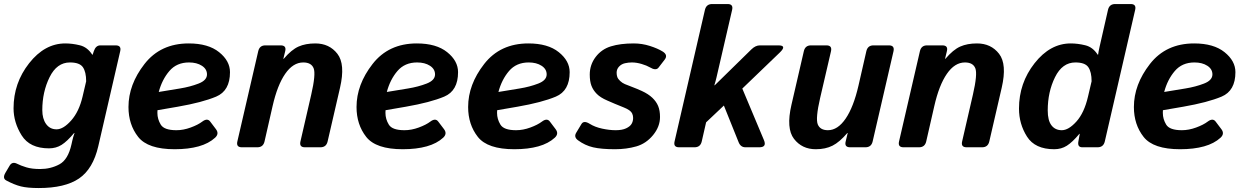

<svg xmlns="http://www.w3.org/2000/svg" viewBox="-36 -741 6258 966"><path d="M32.2 -196.3Q32.2 -323.2 110.6 -422.9Q189 -522.5 292.5 -522.5Q327.6 -522.5 365.7 -513.2Q403.8 -503.9 428.2 -465.8H430.2L436 -483.4Q445.8 -512.7 468.8 -512.7H545.9Q575.7 -512.7 568.8 -483.4L458.5 -5.4Q432.1 108.9 361.6 157Q291 205.1 158.7 205.1Q102.5 205.1 69.1 196.8Q35.6 188.5 -4.4 167Q-24.9 156.2 -8.8 128.4L12.2 92.8Q25.4 70.3 50.3 83Q68.4 92.3 96.2 100.8Q124 109.4 166 109.4Q218.8 109.4 262.7 85.9Q306.6 62.5 323.7 -15.1L327.6 -32.7Q331.5 -50.3 338.9 -71.8H336.9Q301.8 -29.8 273.9 -12.2Q246.1 5.4 210.4 5.4Q113.8 5.4 73 -59.8Q32.2 -125 32.2 -196.3ZM176.8 -187Q176.8 -143.6 196 -116.9Q215.3 -90.3 248.5 -90.3Q282.7 -90.3 322.3 -135Q361.8 -179.7 379.4 -254.9L397.5 -332Q397.5 -378.9 381.1 -402.8Q364.7 -426.8 315.9 -426.8Q250 -426.8 213.4 -352.5Q176.8 -278.3 176.8 -187Z M610.4 -202.6Q610.4 -315.4 690.9 -418.9Q771.5 -522.5 913.6 -522.5Q1011.7 -522.5 1066.4 -478.5Q1121.1 -434.6 1121.1 -377.9Q1121.1 -284.2 1051.5 -254.9Q981.9 -225.6 858.4 -204.1L756.3 -186.5Q755.9 -180.2 755.9 -172.9Q755.9 -141.6 772.9 -113.8Q790 -85.9 851.6 -85.9Q886.7 -85.9 923.3 -99.4Q960 -112.8 981.9 -129.4Q1007.3 -148.4 1021.5 -129.4L1050.3 -91.3Q1067.9 -68.4 1046.4 -48.3Q1014.6 -19 963.4 -4.6Q912.1 9.8 842.8 9.8Q708 9.8 659.2 -52.2Q610.4 -114.3 610.4 -202.6ZM762.7 -278.3 869.6 -295.9Q920.9 -304.2 963.1 -320.6Q1005.4 -336.9 1005.4 -366.7Q1005.4 -393.6 979.7 -410.2Q954.1 -426.8 915 -426.8Q853 -426.8 816.2 -383.8Q779.3 -340.8 762.7 -278.3Z M1180.7 0Q1151.4 0 1158.2 -29.3L1263.2 -483.4Q1270 -512.7 1298.8 -512.7H1376Q1406.2 -512.7 1398.9 -483.4L1389.6 -445.3H1391.6Q1430.7 -491.2 1466.1 -506.8Q1501.5 -522.5 1550.3 -522.5Q1621.1 -522.5 1661.6 -470.2Q1702.1 -418 1674.8 -299.8L1612.3 -29.3Q1605.5 0 1576.2 0H1498Q1468.8 0 1475.6 -29.3L1529.8 -264.6Q1553.7 -368.2 1542 -397.5Q1530.3 -426.8 1489.7 -426.8Q1438.5 -426.8 1398.9 -369.6Q1359.4 -312.5 1335.4 -207L1294.9 -29.3Q1288.1 0 1258.8 0Z M1757.8 -202.6Q1757.8 -315.4 1838.4 -418.9Q1918.9 -522.5 2061 -522.5Q2159.2 -522.5 2213.9 -478.5Q2268.6 -434.6 2268.6 -377.9Q2268.6 -284.2 2199 -254.9Q2129.4 -225.6 2005.9 -204.1L1903.8 -186.5Q1903.3 -180.2 1903.3 -172.9Q1903.3 -141.6 1920.4 -113.8Q1937.5 -85.9 1999 -85.9Q2034.2 -85.9 2070.8 -99.4Q2107.4 -112.8 2129.4 -129.4Q2154.8 -148.4 2168.9 -129.4L2197.8 -91.3Q2215.3 -68.4 2193.8 -48.3Q2162.1 -19 2110.8 -4.6Q2059.6 9.8 1990.2 9.8Q1855.5 9.8 1806.6 -52.2Q1757.8 -114.3 1757.8 -202.6ZM1910.2 -278.3 2017.1 -295.9Q2068.4 -304.2 2110.6 -320.6Q2152.8 -336.9 2152.8 -366.7Q2152.8 -393.6 2127.2 -410.2Q2101.6 -426.8 2062.5 -426.8Q2000.5 -426.8 1963.6 -383.8Q1926.8 -340.8 1910.2 -278.3Z M2319.3 -202.6Q2319.3 -315.4 2399.9 -418.9Q2480.5 -522.5 2622.6 -522.5Q2720.7 -522.5 2775.4 -478.5Q2830.1 -434.6 2830.1 -377.9Q2830.1 -284.2 2760.5 -254.9Q2690.9 -225.6 2567.4 -204.1L2465.3 -186.5Q2464.8 -180.2 2464.8 -172.9Q2464.8 -141.6 2481.9 -113.8Q2499 -85.9 2560.5 -85.9Q2595.7 -85.9 2632.3 -99.4Q2668.9 -112.8 2690.9 -129.4Q2716.3 -148.4 2730.5 -129.4L2759.3 -91.3Q2776.9 -68.4 2755.4 -48.3Q2723.6 -19 2672.4 -4.6Q2621.1 9.8 2551.8 9.8Q2417 9.8 2368.2 -52.2Q2319.3 -114.3 2319.3 -202.6ZM2471.7 -278.3 2578.6 -295.9Q2629.9 -304.2 2672.1 -320.6Q2714.4 -336.9 2714.4 -366.7Q2714.4 -393.6 2688.7 -410.2Q2663.1 -426.8 2624 -426.8Q2562 -426.8 2525.1 -383.8Q2488.3 -340.8 2471.7 -278.3Z M2872.1 -35.2Q2850.1 -51.3 2862.8 -72.8L2889.2 -116.7Q2900.9 -136.7 2930.7 -118.2Q2957 -101.6 2993.7 -93.8Q3030.3 -85.9 3061.5 -85.9Q3093.8 -85.9 3113.8 -95.2Q3133.8 -104.5 3141.6 -117.7Q3149.4 -130.9 3149.4 -147.5Q3149.4 -159.2 3145 -168.9Q3140.6 -178.7 3129.4 -186.5Q3118.2 -194.3 3103 -200.2Q3073.2 -211.9 3056.9 -219Q3040.5 -226.1 3019 -235.4Q2984.9 -250 2966.6 -268.6Q2948.2 -287.1 2939.7 -309.6Q2931.2 -332 2931.2 -365.7Q2931.2 -415 2960.7 -454.1Q2990.2 -493.2 3037.6 -507.8Q3085 -522.5 3152.3 -522.5Q3194.3 -522.5 3233.9 -509.8Q3273.4 -497.1 3297.9 -481.9Q3326.2 -464.4 3308.1 -440.9L3277.3 -400.9Q3264.2 -383.8 3233.4 -402.3Q3218.8 -411.1 3192.9 -418.9Q3167 -426.8 3143.1 -426.8Q3126 -426.8 3108.4 -422.9Q3090.8 -418.9 3078.6 -406Q3066.4 -393.1 3066.4 -375Q3066.4 -363.3 3069.8 -353.5Q3073.2 -343.8 3084.2 -333.5Q3095.2 -323.2 3107.9 -317.9Q3128.9 -309.1 3148.9 -301.8Q3168.9 -294.4 3193.4 -283.2Q3226.1 -268.1 3246.1 -249Q3266.1 -230 3275.4 -207.3Q3284.7 -184.6 3284.7 -152.3Q3284.7 -104 3249.8 -61.3Q3214.8 -18.6 3165.3 -4.4Q3115.7 9.8 3058.1 9.8Q2989.3 9.8 2948.2 0.2Q2907.2 -9.3 2872.1 -35.2Z M3380.4 0Q3351.1 0 3357.9 -29.3L3510.7 -691.4Q3517.6 -720.7 3546.9 -720.7H3625Q3654.3 -720.7 3647.5 -691.4L3568.8 -351.1Q3564.5 -332.5 3558.1 -312H3560.1L3744.6 -492.7Q3765.1 -512.7 3787.1 -512.7H3880.4Q3924.8 -512.7 3887.2 -476.6L3698.7 -295.4L3807.6 -36.1Q3822.8 0 3784.2 0H3714.4Q3690.4 0 3680.2 -25.4L3606 -210L3516.6 -125.5L3494.6 -29.3Q3487.8 0 3458.5 0Z M3945.8 -212.9 4008.3 -483.4Q4015.1 -512.7 4043.9 -512.7H4122.1Q4151.4 -512.7 4145 -483.4L4090.3 -248Q4066.4 -144.5 4078.4 -115.2Q4090.3 -85.9 4129.4 -85.9Q4178.7 -85.9 4218.5 -144Q4258.3 -202.1 4283.2 -310.1L4322.8 -483.4Q4329.6 -512.7 4358.4 -512.7H4436.5Q4465.8 -512.7 4459.5 -483.4L4354.5 -29.3Q4347.7 0 4318.4 0H4241.2Q4211.4 0 4218.8 -29.3L4229 -71.8H4227.1Q4188 -25.9 4152.6 -8.1Q4117.2 9.8 4068.4 9.8Q3999 9.8 3958.7 -42.5Q3918.5 -94.7 3945.8 -212.9Z M4509.8 0Q4480.5 0 4487.3 -29.3L4592.3 -483.4Q4599.1 -512.7 4627.9 -512.7H4705.1Q4735.4 -512.7 4728 -483.4L4718.8 -445.3H4720.7Q4759.8 -491.2 4795.2 -506.8Q4830.6 -522.5 4879.4 -522.5Q4950.2 -522.5 4990.7 -470.2Q5031.2 -418 5003.9 -299.8L4941.4 -29.3Q4934.6 0 4905.3 0H4827.1Q4797.9 0 4804.7 -29.3L4858.9 -264.6Q4882.8 -368.2 4871.1 -397.5Q4859.4 -426.8 4818.8 -426.8Q4767.6 -426.8 4728 -369.6Q4688.5 -312.5 4664.6 -207L4624 -29.3Q4617.2 0 4587.9 0Z M5090.8 -194.8Q5090.8 -323.2 5169.2 -422.9Q5247.6 -522.5 5351.1 -522.5Q5386.2 -522.5 5424.3 -513.2Q5462.4 -503.9 5486.8 -465.8H5488.8Q5490.7 -481 5496.1 -504.9L5538.6 -691.4Q5545.4 -720.7 5574.7 -720.7H5652.8Q5682.1 -720.7 5675.3 -691.4L5522.5 -29.3Q5515.6 0 5486.3 0H5409.2Q5384.3 0 5389.6 -29.3L5396.5 -67.4H5394.5Q5359.4 -25.4 5331.5 -7.8Q5303.7 9.8 5268.1 9.8Q5171.4 9.8 5131.1 -53.7Q5090.8 -117.2 5090.8 -194.8ZM5235.4 -185.5Q5235.4 -134.8 5254.2 -110.4Q5272.9 -85.9 5306.2 -85.9Q5340.3 -85.9 5379.6 -129.4Q5418.9 -172.9 5438 -254.9L5456.1 -332Q5456.1 -378.9 5439.7 -402.8Q5423.3 -426.8 5374.5 -426.8Q5308.6 -426.8 5272 -352.5Q5235.4 -278.3 5235.4 -185.5Z M5668.9 -202.6Q5668.9 -315.4 5749.5 -418.9Q5830.1 -522.5 5972.2 -522.5Q6070.3 -522.5 6125 -478.5Q6179.7 -434.6 6179.7 -377.9Q6179.7 -284.2 6110.1 -254.9Q6040.5 -225.6 5917 -204.1L5814.9 -186.5Q5814.5 -180.2 5814.5 -172.9Q5814.5 -141.6 5831.5 -113.8Q5848.6 -85.9 5910.2 -85.9Q5945.3 -85.9 5981.9 -99.4Q6018.6 -112.8 6040.5 -129.4Q6065.9 -148.4 6080.1 -129.4L6108.9 -91.3Q6126.5 -68.4 6105 -48.3Q6073.2 -19 6022 -4.6Q5970.7 9.8 5901.4 9.8Q5766.6 9.8 5717.8 -52.2Q5668.9 -114.3 5668.9 -202.6ZM5821.3 -278.3 5928.2 -295.9Q5979.5 -304.2 6021.7 -320.6Q6064 -336.9 6064 -366.7Q6064 -393.6 6038.3 -410.2Q6012.7 -426.8 5973.6 -426.8Q5911.6 -426.8 5874.8 -383.8Q5837.9 -340.8 5821.3 -278.3Z"/></svg>

Font: Istok
Style: Bold Italic
Weight: 700
Italic angle: -13°
Designer: Andrey V. Panov
Foundry: Andrey V. Panov
Version: Version 1.0.3